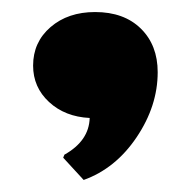

<svg xmlns="http://www.w3.org/2000/svg" viewBox="-20 -185 317 319"><path d="M242 -65Q242 -9 207 43Q172 95 119 114L85 77L87 72Q128 49 129 11Q88 9 61.5 -15.5Q35 -40 35 -76Q35 -115 64 -140Q93 -165 138 -165Q186 -165 214 -137.5Q242 -110 242 -65Z"/></svg>

Font: Farro
Style: Bold
Weight: 700
Designer: Aceler Chua
Foundry: Grayscale Limited
Version: Version 1.101